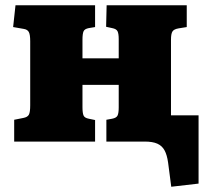

<svg xmlns="http://www.w3.org/2000/svg" viewBox="-20 -539 784 731"><path d="M632 172 620 80Q616 51 606.5 33.5Q597 16 579 8Q561 0 531 0H385V-83L407 -87Q423 -90 427.5 -99Q432 -108 432 -130V-216H294V-131Q294 -109 298 -99.5Q302 -90 318 -87L342 -82V0H34V-83L69 -90Q85 -93 90 -102.5Q95 -112 95 -138V-382Q95 -408 89.5 -417.5Q84 -427 70 -429L30 -436L39 -519H342V-436L318 -432Q302 -429 298 -419.5Q294 -410 294 -388V-317H432V-390Q432 -411 427.5 -420Q423 -429 407 -432L384 -437L386 -519H691V-436L660 -431Q642 -428 636.5 -419Q631 -410 631 -388V-100H736V160Z"/></svg>

Font: Literata ExtraBold
Style: Regular
Weight: 800
Designer: Latin by Veronika Burian and Jose Scaglione. Greek by Irene Vlachou. Cyrillic by Vera Evstafieva.
Foundry: TypeTogether
Version: Version 3.103;gftools[0.9.29]